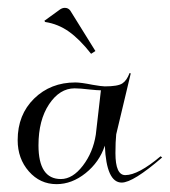

<svg xmlns="http://www.w3.org/2000/svg" viewBox="-20 -465 433 489"><path d="M223 -335 212 -328Q183 -365 155.5 -384.5Q128 -404 95 -409L93 -412L133 -441Q139 -445 145 -445Q154 -445 159 -438ZM224 -122 237 -235Q228 -235 209 -237Q184 -240 170 -240Q132 -240 105 -199.5Q78 -159 78 -95Q78 -9 135 -9Q165 -9 191 -43Q217 -77 224 -122ZM276 -123Q274 -104 274 -75Q274 -19 299 -19Q332 -19 389 -67L393 -64Q319 0 290 0Q251 0 247 -94Q233 -52 198 -24Q163 4 124 4Q82 4 53.5 -28.5Q25 -61 25 -108Q25 -173 67 -214Q109 -255 172 -255Q186 -255 216 -249Q239 -245 247 -245Q280 -245 291.5 -252.5Q303 -260 310 -279L313 -278Z"/></svg>

Font: Kleymissky
Style: Regular
Weight: 500
Italic angle: -8°
Designer: gluk
Foundry: gluk
Version: Version 0.283